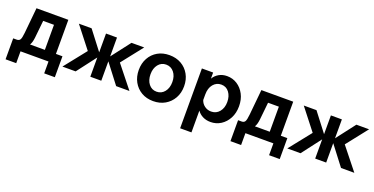

<svg xmlns="http://www.w3.org/2000/svg" viewBox="-26 -1214 4090 2102"><g transform="rotate(20 2019.0 -162.5)"><path d="M17 138V-106H58Q86 -106 97.5 -125.5Q109 -145 115 -205L144 -503H515V-106H591V138H467V0H141V138ZM239 -194Q232 -134 213 -106H386V-398H260Z M629 0 832 -255 638 -503H786L954 -284V-503H1082V-283L1251 -503H1399L1205 -257L1410 0H1255L1082 -226V0H954V-224L783 0Z M1690 16Q1612 16 1553 -18.5Q1494 -53 1460.5 -113.5Q1427 -174 1427 -252Q1427 -330 1460.5 -390.5Q1494 -451 1553 -485Q1612 -519 1690 -519Q1768 -519 1827.5 -485Q1887 -451 1921 -390.5Q1955 -330 1955 -252Q1955 -174 1921 -113.5Q1887 -53 1827.5 -18.5Q1768 16 1690 16ZM1690 -94Q1747 -94 1782.5 -138Q1818 -182 1818 -252Q1818 -321 1782.5 -365Q1747 -409 1690 -409Q1634 -409 1599 -365Q1564 -321 1564 -252Q1564 -182 1599 -138Q1634 -94 1690 -94Z M2203 194H2071V-503H2202V-432Q2226 -472 2266.5 -495.5Q2307 -519 2361 -519Q2426 -519 2479 -485Q2532 -451 2563.5 -391Q2595 -331 2595 -252Q2595 -173 2563 -112.5Q2531 -52 2477.5 -18Q2424 16 2359 16Q2307 16 2267 -4.5Q2227 -25 2203 -60ZM2203 -248V-183Q2216 -143 2249.5 -118.5Q2283 -94 2326 -94Q2385 -94 2421.5 -138.5Q2458 -183 2458 -252Q2458 -320 2424 -365Q2390 -410 2332 -410Q2276 -410 2239.5 -366Q2203 -322 2203 -248Z M2637 138V-106H2678Q2706 -106 2717.5 -125.5Q2729 -145 2735 -205L2764 -503H3135V-106H3211V138H3087V0H2761V138ZM2859 -194Q2852 -134 2833 -106H3006V-398H2880Z M3249 0 3452 -255 3258 -503H3406L3574 -284V-503H3702V-283L3871 -503H4019L3825 -257L4030 0H3875L3702 -226V0H3574V-224L3403 0Z"/></g></svg>

Font: Wix Madefor Text
Style: Bold
Weight: 700
Designer: Dalton Maag Ltd
Foundry: Dalton Maag Ltd
Version: Version 3.100